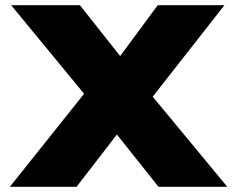

<svg xmlns="http://www.w3.org/2000/svg" viewBox="-20 -720 914 740"><path d="M591 0 340 -315 23 -700H288L530 -394L856 0ZM18 0 322 -381 508 -302 275 0ZM551 -325 367 -401 588 -700H845Z"/></svg>

Font: Lexend Giga Black
Style: Regular
Weight: 900
Designer: Bonnie Shaver-Troup, Thomas Jockin
Foundry: Lexend
Version: Version 1.007